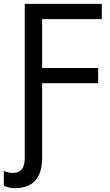

<svg xmlns="http://www.w3.org/2000/svg" viewBox="-31 -734 570 994"><path d="M44.9 240.2C139.6 240.2 187 188 187 83V-303.2H477.1V-381.8H187V-634.8H496.1V-713.9H97.2V79.1C97.2 134.3 81.1 161.1 34.2 161.1C17.6 161.1 2.4 157.7 -11.2 150.9V227.1C4.9 235.8 23.4 240.2 44.9 240.2Z"/></svg>

Font: Noto Reveo Sans
Style: Regular
Weight: 400
Designer: Monotype Design team
Foundry: Monotype Imaging Inc.
Version: Version 1.04